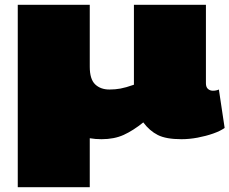

<svg xmlns="http://www.w3.org/2000/svg" viewBox="-20 -570 956 800"><path d="M54 210V-550H354V-292Q354 -240 376.5 -218.5Q399 -197 436 -197Q460 -197 482 -201Q504 -205 538 -217V-550H838V-223Q838 -207 846.5 -199.5Q855 -192 867 -192Q881 -192 892 -197L916 -37Q898 -24 868 -13.5Q838 -3 803.5 3.5Q769 10 736 10Q672 10 637.5 -7.5Q603 -25 577 -60Q535 -26 495.5 -8Q456 10 403 10Q390 10 378 9Q366 8 354 6V210Z"/></svg>

Font: Georama ExtraExtended Black
Style: Regular
Weight: 900
Width: 8
Designer: Jean-Baptiste Levee
Foundry: Production Type
Version: Version 1.000